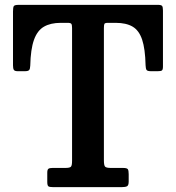

<svg xmlns="http://www.w3.org/2000/svg" viewBox="-20 -770 724 790"><path d="M174.5 -22V-59.5Q174.5 -72 179.2 -75.5Q184 -79 196 -79H248.5Q267 -79 271.8 -84Q276.5 -89 276.5 -108V-654.5Q276.5 -667 273.8 -671.5Q271 -676 258.5 -676H230Q188 -676 160.8 -660.2Q133.5 -644.5 119.8 -606Q106 -567.5 104.5 -500Q104 -486.5 100 -481.8Q96 -477 81.5 -477H53.5Q40 -477 36.8 -482.8Q33.5 -488.5 33.5 -501V-723Q33.5 -739.5 36.8 -744.8Q40 -750 57 -750H630Q643.5 -750 647 -745.5Q650.5 -741 650.5 -726.5V-496.5Q650.5 -483 646 -480Q641.5 -477 628 -477H602Q586 -477 582.8 -482.5Q579.5 -488 579 -501.5Q577.5 -569 564.8 -607Q552 -645 525.5 -660.5Q499 -676 456 -676H424Q411.5 -676 409.5 -671.5Q407.5 -667 407.5 -654.5V-111Q407.5 -90.5 412 -84.8Q416.5 -79 436.5 -79H486Q502 -79 505.8 -74Q509.5 -69 509.5 -53.5V-23Q509.5 -7 502.5 -3.5Q495.5 0 480.5 0H198.5Q183.5 0 179 -3.5Q174.5 -7 174.5 -22Z"/></svg>

Font: Besley* Narrow Semi
Style: Regular
Weight: 600
Width: 4
Designer: Owen Earl
Foundry: indestructible type*
Version: Version 3.000; ttfautohint (v1.8.3)